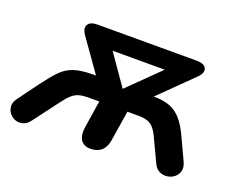

<svg xmlns="http://www.w3.org/2000/svg" viewBox="-86 -641 997 801"><g transform="rotate(20 413.0 -240.5)"><path d="M373 8Q344 8 330.5 -11.5Q317 -31 322 -67L341 -190H291Q269 -190 252.5 -185.5Q236 -181 221.5 -168.5Q207 -156 189 -132L104 -19Q90 0 72.5 4.5Q55 9 39.5 3.5Q24 -2 13.5 -15.5Q3 -29 2 -46Q1 -63 14 -81L80 -171Q112 -214 136.5 -239.5Q161 -265 193.5 -276Q226 -287 281 -287H330L316 -252L191 -429Q173 -455 183 -472Q193 -489 225 -489H664Q700 -489 707.5 -470Q715 -451 691 -428L512 -252L494 -287H549Q593 -287 622 -275Q651 -263 672.5 -237.5Q694 -212 713 -170L757 -76Q768 -53 763.5 -35.5Q759 -18 745.5 -7Q732 4 714 6.5Q696 9 679.5 1Q663 -7 654 -26L604 -132Q588 -166 569 -178Q550 -190 517 -190H466L445 -57Q435 8 373 8ZM296 -444 414 -274H416L589 -444L578 -408H285Z"/></g></svg>

Font: Nunito Variable Extra Light
Style: Italic
Weight: 200
Italic angle: -9°
Designer: Vernon Adams
Foundry: Vernon Adams
Version: Version 3.602